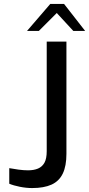

<svg xmlns="http://www.w3.org/2000/svg" viewBox="-20 -948 452 974"><path d="M143 6Q113 6 80.5 -0.5Q48 -7 27 -16V-95Q48 -91 74 -87.5Q100 -84 122 -84Q152 -84 173 -93Q194 -102 205.5 -122.5Q217 -143 217 -181V-737H317V-168Q317 -106 298.5 -67.5Q280 -29 241.5 -11.5Q203 6 143 6ZM117 -791 235 -928H305L412 -791H352L268 -882L177 -791Z"/></svg>

Font: Exo Thin Medium
Style: Regular
Weight: 500
Version: Version 2.000